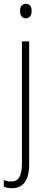

<svg xmlns="http://www.w3.org/2000/svg" viewBox="-38 -746 252 1007"><path d="M67 -688C67 -667 77 -650 97 -650C118 -650 128 -666 128 -689C128 -709 120 -726 98 -726C76 -726 67 -709 67 -688ZM24 241C78 241 115 207 115 115V-529H77V110C77 174 61 206 21 206C7 206 -7 203 -18 198V233C-8 238 6 241 24 241Z"/></svg>

Font: Noto Sans Condensed ExtraLight
Style: Regular
Weight: 200
Width: 3
Designer: Monotype Design Team
Foundry: Monotype Imaging Inc.
Version: Version 2.013